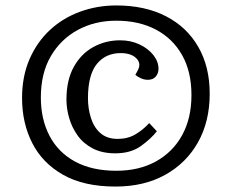

<svg xmlns="http://www.w3.org/2000/svg" viewBox="-20 -673 853 705"><path d="M404 12Q288 12 212 -31Q136 -74 98.5 -147.5Q61 -221 61 -313Q61 -393 88.5 -456Q116 -519 163.5 -563Q211 -607 274 -630Q337 -653 407 -653Q512 -653 589 -613.5Q666 -574 708 -501Q750 -428 750 -329Q750 -227 707 -150.5Q664 -74 586.5 -31Q509 12 404 12ZM407 -46Q491 -46 553 -80.5Q615 -115 649 -177Q683 -239 683 -324Q683 -410 648.5 -471Q614 -532 552 -564.5Q490 -597 407 -597Q328 -597 265.5 -563Q203 -529 166.5 -466.5Q130 -404 130 -315Q130 -235 162 -174Q194 -113 256 -79.5Q318 -46 407 -46ZM403 -110Q355 -110 320.5 -128Q286 -146 265 -175.5Q244 -205 234 -239.5Q224 -274 224 -307Q224 -379 251 -427.5Q278 -476 323 -500.5Q368 -525 421 -525Q460 -525 492 -510Q524 -495 543 -471Q562 -447 562 -420Q562 -404 552 -392Q542 -380 523 -380Q509 -380 496.5 -386Q484 -392 477 -398L487 -417Q499 -441 480 -459.5Q461 -478 423 -478Q368 -478 335.5 -438Q303 -398 303 -312Q303 -274 314 -239.5Q325 -205 349 -184Q373 -163 412 -163Q449 -163 477 -179.5Q505 -196 528 -221L556 -191Q534 -163 497 -136.5Q460 -110 403 -110Z"/></svg>

Font: Literata 12pt Medium
Style: Italic
Weight: 500
Italic angle: -2°
Designer: Latin by Veronika Burian and Jose Scaglione. Greek by Irene Vlachou. Cyrillic by Vera Evstafieva
Foundry: TypeTogether
Version: Version 3.002